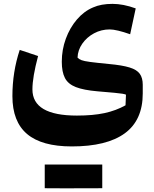

<svg xmlns="http://www.w3.org/2000/svg" viewBox="-20 -515 813 1012"><path d="M666 -334.5Q631.3 -346.7 603.8 -353.3Q576.2 -359.9 558.1 -359.9Q513.7 -359.9 475.6 -339.4Q437.5 -318.8 413.8 -284.9Q390.1 -251 388.7 -211.4Q396 -203.1 409.2 -198Q422.4 -192.9 455.1 -188.5Q487.8 -184.1 553.7 -177.7Q624 -171.4 662.8 -159.4Q701.7 -147.5 717 -125.7Q732.4 -104 732.4 -68.4V-22.5Q732.4 118.7 637.7 187.7Q543 256.8 358.4 256.8Q200.2 256.8 122.8 191.4Q45.4 126 45.4 -8.3Q45.4 -135.7 84 -252L180.7 -219.7Q150.9 -107.9 150.9 -43.9Q150.9 94.2 385.3 94.2Q470.2 94.2 531 81.1Q591.8 67.9 641.6 40L644 -16.1Q637.2 -19 625 -21Q612.8 -22.9 583.3 -25.9Q553.7 -28.8 493.7 -33.7Q420.9 -40 379.9 -55.9Q338.9 -71.8 322.3 -103.8Q305.7 -135.7 305.7 -189.5Q305.7 -252.9 326.9 -310.8Q348.1 -368.7 385.5 -412.4Q422.9 -456.1 471.2 -476.1Q512.7 -494.6 573.2 -494.6Q629.4 -494.6 695.3 -470.7ZM519 477.1 368.7 477.5H295.4Q261.2 477.5 215.8 477.1V352.1H519Z"/></svg>

Font: Pinar-DS3-FD Bold
Style: Regular
Weight: 700
Designer: Amin Abedi
Version: Version 3.000